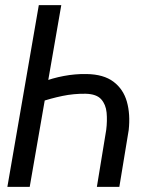

<svg xmlns="http://www.w3.org/2000/svg" viewBox="-20 -731 618 751"><path d="M446.8 0H358.9L395.5 -223.1Q399.9 -258.8 397 -290.5Q394 -322.3 375.7 -342.8Q357.4 -363.3 314.9 -364.3Q292 -364.7 269.3 -362.5Q246.6 -360.4 224.1 -355.7Q201.7 -351.1 179.4 -345Q157.2 -338.9 135.3 -331.5L143.1 -409.2Q164.1 -417.5 185.8 -423.6Q207.5 -429.7 229.5 -433.8Q251.5 -438 273.7 -439.9Q295.9 -441.9 318.8 -441.4Q385.3 -440.4 423.8 -411.4Q462.4 -382.3 476.3 -333.3Q490.2 -284.2 483.4 -222.2ZM96.2 0H8.8L131.8 -710.9H219.7Z"/></svg>

Font: Roboto Condensed
Style: Italic
Weight: 400
Italic angle: -12°
Designer: Christian Robertson
Foundry: Google
Version: Version 3.0